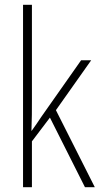

<svg xmlns="http://www.w3.org/2000/svg" viewBox="-20 -780 419 800"><path d="M113 -370V-760H76V0H113V-191L188 -290L334 0H375L213 -321L360 -529H318L152 -293C138 -272 128 -257 112 -235H111C113 -281 113 -322 113 -370Z"/></svg>

Font: Noto Sans Arabic UI Cn XLt
Style: Regular
Weight: 200
Width: 3
Designer: Monotype Design Team, Nadine Chahine and Nizar Qandah
Foundry: Monotype Imaging Inc.
Version: Version 2.010